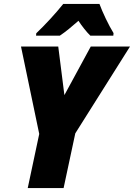

<svg xmlns="http://www.w3.org/2000/svg" viewBox="-20 -949 676 969"><path d="M162 -769H282C312 -789 343 -815 376 -844C392 -819 418 -786 436 -769H552L553 -782C528 -822 497 -888 482 -929H299C260 -880 208 -824 163 -781ZM120 0H301L360 -276L636 -714H438L305 -469L274 -714H86L178 -273Z"/></svg>

Font: Noto Sans UI SemiCondensed Black
Style: Italic
Weight: 900
Width: 4
Italic angle: -372°
Designer: Monotype Design Team
Foundry: Monotype Imaging Inc.
Version: Version 1.901